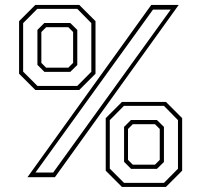

<svg xmlns="http://www.w3.org/2000/svg" viewBox="-20 -720 818 780"><path d="M91.5 0 594.5 -700H706L203 0ZM124 -19H196L673.5 -681H601.5ZM123.5 -354.5 57.5 -420.5V-634L123.5 -700H302L368 -634V-420.5L302 -354.5ZM132 -371H294L351 -428.5V-626L294 -684H131.5L74 -626V-429ZM160.5 -428 132 -456.5V-598.5L160 -626.5H265.5L294 -598.5V-456L265.5 -428ZM167.5 -445H257.5L277 -464.5V-590L257.5 -609.5H167.5L148 -590V-464.5ZM475.5 39.5 409.5 -26.5V-240L475.5 -306H654L720 -240V-26.5L654 39.5ZM484 23H646L703 -34.5V-232L646 -290H483.5L426 -232V-35ZM512.5 -34 484 -62.5V-204.5L512 -232.5H617.5L646 -204.5V-62L617.5 -34ZM519.5 -51H609.5L629 -70.5V-196L609.5 -215.5H519.5L500 -196V-70.5Z"/></svg>

Font: Tourney ExtraLight
Style: Regular
Weight: 250
Designer: Tyler Finck
Foundry: Etcetera Type Co
Version: Version 1.015